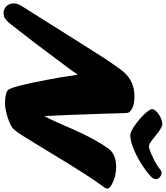

<svg xmlns="http://www.w3.org/2000/svg" viewBox="36 -1004 972 1127"><g transform="rotate(90 522.5 -441.0)"><path d="M631.8 -887.2Q662.1 -907.2 689.5 -907.2Q707.5 -907.2 755.4 -868.2L779.3 -849.1Q806.6 -828.6 816.4 -828.6Q826.2 -828.6 844 -835Q861.8 -841.3 882.8 -851.6Q931.6 -874.5 958 -897.9Q964.8 -903.3 972.7 -903.3Q980.5 -903.3 987.1 -900.4Q993.7 -897.5 999 -892.6Q1010.7 -882.8 1010.7 -873Q1010.7 -856 1000.7 -845.5Q990.7 -835 973.4 -821Q956.1 -807.1 934.8 -793Q913.6 -778.8 889.6 -765.6Q865.7 -752.4 841.8 -742.2Q789.1 -719.2 753.4 -719.2Q730 -719.2 683.1 -754.9Q643.6 -785.2 621.8 -810.5Q600.1 -835.9 600.1 -846.2Q600.1 -856.4 609.1 -867.4Q618.2 -878.4 631.8 -887.2ZM104 -20.5Q73.7 18.1 54.4 22.2Q35.2 26.4 22.5 22.9Q9.8 19.5 0 11.7Q-20.5 -5.9 -20.5 -35.2Q-20.5 -56.6 -7.3 -78.1Q277.3 -530.8 302.2 -568.4Q360.8 -655.3 370.1 -666L382.3 -680.7Q437 -743.7 524.4 -743.7Q592.3 -743.7 617.2 -713.9Q623 -707.5 623.3 -689.5Q623.5 -671.4 625 -631.8L627.4 -547.9Q628.9 -503.4 630.9 -457L633.8 -366.2Q637.7 -278.3 640.6 -214.8Q659.7 -248.5 679.2 -293.5L720.7 -388.2Q777.3 -515.1 830.1 -588.9Q863.3 -636.2 939.5 -636.2Q995.6 -636.2 1040 -611.8Q1066.9 -597.2 1066.4 -585.9Q1066.4 -575.7 1059.1 -566.4L1048.8 -552.2Q1014.2 -503.9 980.5 -451.7L915 -347.7Q777.3 -120.1 755.4 -86.4Q733.4 -52.7 721.9 -39.3Q710.4 -25.9 692.1 -16.6Q673.8 -7.3 650.4 0Q599.6 16.1 565.9 16.1Q509.3 16.1 489.3 0Q467.8 -19.5 428.7 -226.6L412.1 -318.4Q404.3 -365.2 397.9 -411.6Q381.8 -386.7 356.4 -352.5L212.9 -161.1Z"/></g></svg>

Font: Sarina
Style: Regular
Weight: 400
Designer: James Grieshaber
Foundry: James Grieshaber
Version: Version 1.001